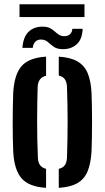

<svg xmlns="http://www.w3.org/2000/svg" viewBox="-20 -873 491 900"><path d="M42 -162Q41 -187 40.2 -222.2Q39.5 -257.5 39.5 -297Q39.5 -336.5 40.2 -373.5Q41 -410.5 42 -438.5Q47 -524.5 81.5 -563.5Q116 -602.5 196 -607.5V-518Q176 -513 166.8 -499.8Q157.5 -486.5 156.5 -465Q155.5 -430 154.8 -390Q154 -350 154 -307.5Q154 -265 154.8 -221.8Q155.5 -178.5 157.5 -135.5Q158 -113 167.2 -99.8Q176.5 -86.5 196 -81.5V7.5Q115 2.5 80.8 -37.5Q46.5 -77.5 42 -162ZM255.5 7.5V-81.5Q276 -86.5 284.5 -99.8Q293 -113 294 -134.5Q295.5 -179.5 296.2 -220.8Q297 -262 297 -301.8Q297 -341.5 296.2 -382Q295.5 -422.5 294 -466Q293 -488 284.2 -501Q275.5 -514 255.5 -518.5V-607.5Q310.5 -604 343 -585.2Q375.5 -566.5 390.8 -530.5Q406 -494.5 409 -438.5Q410 -412 410.8 -376.2Q411.5 -340.5 411.5 -301.8Q411.5 -263 410.8 -226.5Q410 -190 409 -162Q405.5 -105.5 390.2 -69.2Q375 -33 342.8 -14.5Q310.5 4 255.5 7.5ZM319 -738H367.5Q365.5 -688 338.8 -664.8Q312 -641.5 272 -642.5Q247.5 -643 232.5 -653.5Q217.5 -664 205.5 -675Q193.5 -686 176.5 -687.5Q159 -689 147.5 -679.2Q136 -669.5 133.5 -648.5H85Q89 -701.5 115.5 -725.5Q142 -749.5 183.5 -748Q202 -747.5 214.5 -741Q227 -734.5 236.2 -726Q245.5 -717.5 255 -711Q264.5 -704.5 277 -703.5Q296.5 -702 307.5 -712Q318.5 -722 319 -738ZM71.5 -853H376V-793H71.5Z"/></svg>

Font: Big Shoulders Stencil Text Thin
Style: Bold
Weight: 700
Version: Version 2.001